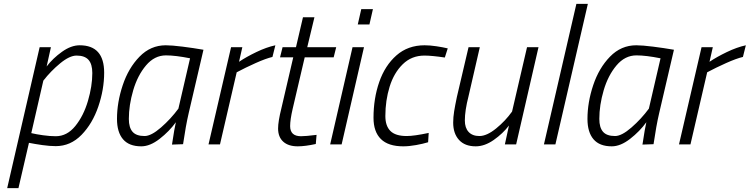

<svg xmlns="http://www.w3.org/2000/svg" viewBox="-20 -743 3858 988"><path d="M184 -500H242L220 -401Q252 -443 299 -476.5Q346 -510 390 -510Q516 -510 516 -369Q516 -283 486 -195Q456 -107 399.5 -49Q343 9 267 9Q236 9 197.5 3.5Q159 -2 129 -8L75 225H17ZM455 -367Q455 -413 435.5 -435Q416 -457 374 -457Q338 -457 289.5 -417Q241 -377 203 -328L141 -58Q166 -52 201.5 -47Q237 -42 267 -42Q325 -42 367.5 -94.5Q410 -147 432.5 -223.5Q455 -300 455 -367Z M582 -131Q582 -216 611.5 -304.5Q641 -393 698 -451.5Q755 -510 833 -510Q864 -510 919.5 -503Q975 -496 1027 -487L951 -161Q936 -97 922 -1L865 1Q878 -86 885 -114Q851 -67 801.5 -28.5Q752 10 707 10Q644 10 613 -26.5Q582 -63 582 -131ZM898 -184 958 -443Q883 -458 834 -458Q775 -458 731.5 -406.5Q688 -355 665.5 -278.5Q643 -202 643 -131Q643 -87 662 -65Q681 -43 724 -43Q758 -43 808.5 -87Q859 -131 898 -184Z M1169 -500H1227L1210 -425Q1247 -450 1299 -475Q1351 -500 1397 -510L1382 -450Q1348 -442 1295.5 -418.5Q1243 -395 1198 -371L1112 0H1053Z M1411 -82Q1411 -118 1428 -186L1489 -448H1421L1434 -500H1503L1539 -654H1598L1561 -500H1710L1697 -448H1548L1486 -183Q1473 -127 1473 -94Q1473 -42 1529 -42Q1553 -42 1609 -49L1605 -2Q1550 10 1512 10Q1464 10 1437.5 -14Q1411 -38 1411 -82Z M1839 -696H1899L1881 -617H1821ZM1794 -500H1853L1738 0H1679Z M1902 -137Q1902 -236 1931.5 -321Q1961 -406 2020 -458Q2079 -510 2165 -510Q2192 -510 2225.5 -505Q2259 -500 2284 -494L2269 -447Q2202 -457 2164 -457Q2098 -457 2052.5 -412.5Q2007 -368 1985 -297Q1963 -226 1963 -146Q1963 -95 1989 -69Q2015 -43 2073 -43Q2111 -43 2186 -59L2183 -11Q2157 -3 2121 3.5Q2085 10 2055 10Q1978 10 1940 -27.5Q1902 -65 1902 -137Z M2312 -112Q2312 -140 2317 -170.5Q2322 -201 2331 -244L2391 -500H2449L2391 -248Q2372 -174 2372 -123Q2372 -85 2391.5 -64Q2411 -43 2447 -43Q2485 -43 2533 -82Q2581 -121 2615 -169L2692 -500H2751L2636 0H2578L2599 -97Q2568 -56 2521 -23Q2474 10 2428 10Q2372 10 2342 -23Q2312 -56 2312 -112Z M2946 -723H3005L2838 0H2779Z M3003 -131Q3003 -216 3032.5 -304.5Q3062 -393 3119 -451.5Q3176 -510 3254 -510Q3285 -510 3340.5 -503Q3396 -496 3448 -487L3372 -161Q3357 -97 3343 -1L3286 1Q3299 -86 3306 -114Q3272 -67 3222.5 -28.5Q3173 10 3128 10Q3065 10 3034 -26.5Q3003 -63 3003 -131ZM3319 -184 3379 -443Q3304 -458 3255 -458Q3196 -458 3152.5 -406.5Q3109 -355 3086.5 -278.5Q3064 -202 3064 -131Q3064 -87 3083 -65Q3102 -43 3145 -43Q3179 -43 3229.5 -87Q3280 -131 3319 -184Z M3590 -500H3648L3631 -425Q3668 -450 3720 -475Q3772 -500 3818 -510L3803 -450Q3769 -442 3716.5 -418.5Q3664 -395 3619 -371L3533 0H3474Z"/></svg>

Font: Cairo Light
Style: Italic
Weight: 300
Italic angle: -13°
Designer: Mohamed Gaber, Accademia di Belle Arti di Urbino and others
Foundry: Kief Type Foundry, Accademia di Belle Arti di Urbino and others
Version: Version 3.011